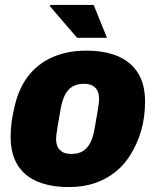

<svg xmlns="http://www.w3.org/2000/svg" viewBox="-20 -745 630 777"><path d="M259 12Q185 12 132 -10Q79 -32 51 -77.5Q23 -123 23 -192Q23 -221 27 -251Q31 -281 38 -309Q54 -384 92.5 -435Q131 -486 191 -513Q251 -540 329 -540Q404 -540 457 -517.5Q510 -495 538.5 -449.5Q567 -404 567 -334Q567 -272 552 -219Q537 -166 510 -122Q485 -80 448 -50Q411 -20 364 -4Q317 12 259 12ZM269 -122Q297 -122 315.5 -133.5Q334 -145 345.5 -167.5Q357 -190 363 -225Q371 -272 375 -295Q379 -318 380 -328Q381 -338 381 -344Q381 -364 374.5 -377.5Q368 -391 354.5 -398.5Q341 -406 319 -406Q292 -406 273 -394.5Q254 -383 242.5 -360Q231 -337 225 -302Q217 -255 213 -232Q209 -209 208 -199Q207 -189 207 -184Q207 -164 213.5 -150.5Q220 -137 233.5 -129.5Q247 -122 269 -122ZM292 -592 181 -721 184 -725H359L413 -592Z"/></svg>

Font: Archivo SemiCondensed Black
Style: Italic
Weight: 900
Width: 4
Italic angle: -10°
Designer: Hector Gatti
Foundry: Omnibus-Type
Version: Version 2.001